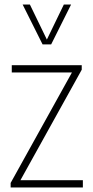

<svg xmlns="http://www.w3.org/2000/svg" viewBox="-20 -828 411 848"><path d="M27 0V-20L305 -521V-508H32V-540H341V-520L63 -19V-32H346V0ZM168 -632 80 -808H112L191 -645H183L262 -808H294L206 -632Z"/></svg>

Font: Encode Sans Condensed Thin
Style: Regular
Weight: 100
Width: 3
Designer: Multiple Designers
Foundry: Impallari Type
Version: Version 3.002